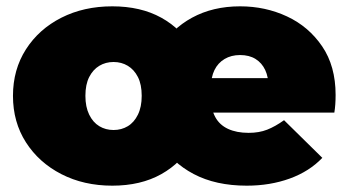

<svg xmlns="http://www.w3.org/2000/svg" viewBox="-20 -577 1102 607"><path d="M335 10Q245 10 174 -26.5Q103 -63 62 -127Q21 -191 21 -274Q21 -357 62 -421Q103 -485 174 -521Q245 -557 335 -557Q425 -557 490 -521Q555 -485 590 -421Q625 -357 625 -274Q625 -191 590 -127Q555 -63 490 -26.5Q425 10 335 10ZM339 -166Q364 -166 384 -178Q404 -190 416 -214.5Q428 -239 428 -274Q428 -310 416 -333.5Q404 -357 384 -369Q364 -381 339 -381Q314 -381 294 -369Q274 -357 262 -333.5Q250 -310 250 -274Q250 -239 262 -214.5Q274 -190 294 -178Q314 -166 339 -166ZM760 10Q662 10 592 -27Q522 -64 485 -128.5Q448 -193 448 -274Q448 -357 484.5 -421Q521 -485 587 -521Q653 -557 739 -557Q819 -557 887.5 -525Q956 -493 998.5 -430.5Q1041 -368 1041 -277Q1041 -261 1040 -247Q1039 -233 1037 -221H636V-330H869L829 -301Q829 -333 818.5 -355.5Q808 -378 788 -390.5Q768 -403 739 -403Q711 -403 690 -390.5Q669 -378 658 -355.5Q647 -333 647 -301V-267Q647 -232 660.5 -207Q674 -182 701 -169.5Q728 -157 766 -157Q799 -157 824.5 -167Q850 -177 878 -197L999 -78Q958 -35 896 -12.5Q834 10 760 10Z"/></svg>

Font: MOST Montserrat Black
Style: Regular
Weight: 900
Designer: Julieta Ulanovsky
Foundry: Julieta Ulanovsky
Version: Version 8.000;March 11, 2024;FontCreator 15.0.0.2926 64-bit